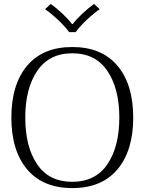

<svg xmlns="http://www.w3.org/2000/svg" viewBox="-20 -950 738 980"><path d="M210 -903 239 -930Q268 -909 298 -881Q328 -853 347 -828H352Q371 -853 401 -881Q431 -909 460 -930L489 -903Q457 -881 422.5 -848.5Q388 -816 366 -786H333Q311 -816 276.5 -848.5Q242 -881 210 -903ZM38 -350Q38 -519 118.5 -614.5Q199 -710 349 -710Q499 -710 579.5 -614.5Q660 -519 660 -350Q660 -181 579.5 -85.5Q499 10 349 10Q199 10 118.5 -85.5Q38 -181 38 -350ZM589 -350Q589 -498 528 -588Q467 -678 349 -678Q231 -678 170 -588Q109 -498 109 -350Q109 -201 169.5 -111.5Q230 -22 349 -22Q467 -22 528 -111.5Q589 -201 589 -350Z"/></svg>

Font: Trirong Light
Style: Regular
Weight: 300
Designer: Katatrad Team
Foundry: CadsonDemak
Version: Version 1.001